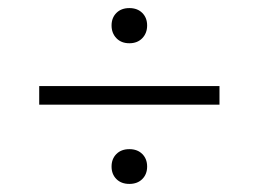

<svg xmlns="http://www.w3.org/2000/svg" viewBox="-20 -518 640 475"><path d="M300 -411Q280 -411 268 -423.5Q256 -436 256 -455Q256 -474 268 -486Q280 -498 300 -498Q320 -498 332 -486Q344 -474 344 -455Q344 -436 332 -423.5Q320 -411 300 -411ZM77 -259V-305H523V-259ZM300 -63Q280 -63 268 -75Q256 -87 256 -106Q256 -125 268 -137Q280 -149 300 -149Q320 -149 332 -137Q344 -125 344 -106Q344 -87 332 -75Q320 -63 300 -63Z"/></svg>

Font: Geist Mono ExtraLight
Style: Regular
Weight: 200
Monospace: yes
Designer: Basement.studio, Andrés Briganti, Mateo Zaragoza
Foundry: Basement.studio, Vercel, Andrés Briganti, Guido Ferreyra, Mateo Zaragoza
Version: Version 1.500; ttfautohint (v1.8.4.7-5d5b)